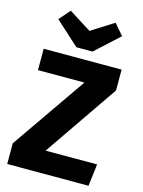

<svg xmlns="http://www.w3.org/2000/svg" viewBox="-137 -1023 819 1102"><g transform="rotate(15 272.0 -472.0)"><path d="M276 -860 143 -944 86 -879 228 -750H324L465 -879L409 -944ZM49 -693V-566H325L18 -123V0H501L517 -131H211L512 -569V-693Z"/></g></svg>

Font: Fira Sans
Style: Bold
Weight: 700
Designer: Carrois Corporate & Edenspiekermann AG
Foundry: Carrois Corporate GbR & Edenspiekermann AG
Version: Version 4.203